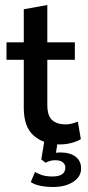

<svg xmlns="http://www.w3.org/2000/svg" viewBox="-20 -567 351 767"><path d="M219 10Q156 10 115.5 -24.5Q75 -59 75 -136V-328H6V-398H75V-530L169 -547V-398H279V-328H169V-149Q169 -104 188.5 -87Q208 -70 242 -70Q255 -70 268 -73.5Q281 -77 291 -81L303 -11Q288 -2 265.5 4Q243 10 219 10ZM192 180Q165 180 140.5 175Q116 170 103 160L120 120Q131 127 148 132.5Q165 138 190 138Q241 138 241 102Q241 90 231 81.5Q221 73 201 73Q192 73 183 75Q174 77 162 83L145 70L158 -10H212L201 59L176 52Q187 47 198 44.5Q209 42 220 42Q260 42 282 59Q304 76 304 106Q304 139 272.5 159.5Q241 180 192 180Z"/></svg>

Font: Rokkitt Medium
Style: Regular
Weight: 500
Version: Version 3.103